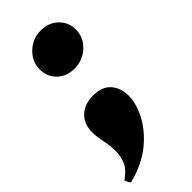

<svg xmlns="http://www.w3.org/2000/svg" viewBox="-228 -541 731 731"><g transform="rotate(-45 138.0 -175.0)"><path d="M154 -307Q112 -307 85 -333Q58 -359 58 -398Q58 -440 89.5 -470.5Q121 -501 166 -501Q208 -501 235.5 -474.5Q263 -448 263 -409Q263 -367 231 -337Q199 -307 154 -307ZM0 151Q-8 143 -13 128Q21 105 32 79.5Q43 54 43 26Q43 -4 36.5 -33.5Q30 -63 30 -88Q30 -133 57.5 -159Q85 -185 131 -185Q180 -185 203.5 -157.5Q227 -130 227 -89Q227 -47 201.5 2Q176 51 126 91.5Q76 132 0 151Z"/></g></svg>

Font: Agbalumo
Style: Regular
Weight: 400
Designer: Raphael Alegbeleye
Foundry: Sorkin Type Co.
Version: Version 1.000; ttfautohint (v1.8.4)